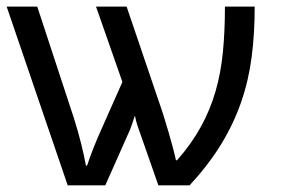

<svg xmlns="http://www.w3.org/2000/svg" viewBox="-20 -556 844 576"><path d="M183.1 0 0 -536.1H91.8L201.2 -203.1Q214.8 -160.6 224.1 -122.3Q233.4 -84 237.8 -59.1H241.2Q244.6 -69.8 249.8 -84Q254.9 -98.1 261.2 -114Q267.6 -129.9 274.7 -146.7Q281.7 -163.6 289.1 -179.2L347.2 -310.1L268.1 -536.1H359.9L458 -247.1Q463.9 -231 471.4 -206.8Q479 -182.6 486.3 -157.5Q493.7 -132.3 499.5 -109.9Q505.4 -87.4 507.8 -75.2H511.2Q555.2 -125.5 583 -176.3Q610.8 -227.1 626.7 -282.2Q642.6 -337.4 648.7 -399.7Q654.8 -461.9 654.8 -536.1H744.1Q744.1 -456.5 735.1 -386Q726.1 -315.4 703.6 -250.2Q681.2 -185.1 643.6 -123.5Q606 -62 548.8 0H455.1L397 -166Q391.1 -181.6 387.9 -194.6Q384.8 -207.5 384.8 -209Q384.3 -208.5 382.8 -203.9Q381.3 -199.2 379.2 -192.6Q377 -186 374.5 -179Q372.1 -171.9 370.1 -167L295.9 0Z"/></svg>

Font: Genotype
Style: Regular
Weight: 400
Foundry: Ascender Corporation
Version: Version 1.00